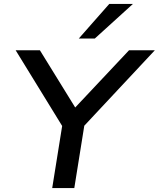

<svg xmlns="http://www.w3.org/2000/svg" viewBox="-20 -962 812 982"><path d="M247 0 305 -362 315 -290 60 -705H184L371 -402H355L640 -705H772L384 -290L418 -362L360 0ZM383 -765 539 -942H660L465 -765Z"/></svg>

Font: Nunito Sans 10pt SemiExpanded SemiBold
Style: Italic
Weight: 600
Width: 6
Italic angle: -9°
Designer: Vernon Adams
Foundry: Vernon Adams
Version: Version 3.101;gftools[0.9.27]